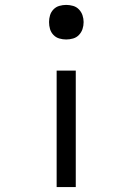

<svg xmlns="http://www.w3.org/2000/svg" viewBox="-20 -548 540 783"><path d="M250 -387Q236 -387 222 -391Q208 -395 198 -405.5Q188 -416 184 -429.5Q180 -443 180 -458Q180 -472 184 -485.5Q188 -499 198 -509.5Q208 -520 222 -524Q236 -528 250 -528Q264 -528 278 -524Q292 -520 302 -509.5Q312 -499 316.5 -485.5Q321 -472 321 -458Q321 -443 316.5 -429.5Q312 -416 302 -405.5Q292 -395 278 -391Q264 -387 250 -387ZM211 215V-260H289V215Z"/></svg>

Font: Iosevka Fixed
Style: Regular
Weight: 400
Monospace: yes
Designer: Belleve Invis
Foundry: Belleve Invis
Version: Version 33.2.4